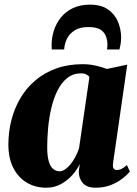

<svg xmlns="http://www.w3.org/2000/svg" viewBox="-20 -818 606 848"><path d="M479.5 -99Q477 -80.5 481.8 -73.8Q486.5 -67 496 -67Q506 -67 516.2 -71.8Q526.5 -76.5 540.5 -89L553.5 -60.5Q541.5 -45.5 520 -28.8Q498.5 -12 469 -0.5Q439.5 11 402.5 11Q362 11 344.5 -11Q327 -33 328 -62L332.5 -94Q321.5 -70 300.5 -46Q279.5 -22 250.2 -5.5Q221 11 184 11Q136 11 98.2 -11.5Q60.5 -34 38.8 -76.5Q17 -119 17 -179Q17 -235.5 30.5 -288Q44 -340.5 70.5 -385.2Q97 -430 136.8 -463.5Q176.5 -497 228.8 -515.8Q281 -534.5 345.5 -534.5Q376 -534.5 403.5 -528Q431 -521.5 452.5 -513.5L542 -532.5ZM375 -478.5Q370.5 -484 361.5 -489Q352.5 -494 338.5 -494Q302.5 -494 276.8 -473.2Q251 -452.5 233.8 -417.8Q216.5 -383 206.5 -340Q196.5 -297 192.5 -252.5Q188.5 -208 188.5 -168Q188.5 -127.5 195.8 -104.2Q203 -81 215.5 -71.2Q228 -61.5 243 -61.5Q254.5 -61.5 266.8 -69.5Q279 -77.5 290.5 -91.2Q302 -105 312 -123.5Q322 -142 329 -162.5ZM208.5 -599.5Q208.5 -604 208.2 -608Q208 -612 208 -619Q208 -653 218.5 -684.8Q229 -716.5 250 -742Q271 -767.5 302.8 -782.5Q334.5 -797.5 376.5 -797.5Q426.5 -797.5 456.8 -776.5Q487 -755.5 501 -722Q515 -688.5 515 -651.5Q514.5 -632.5 512.2 -620.5Q510 -608.5 507.5 -599.5H452.5Q453 -603.5 453.8 -608.5Q454.5 -613.5 454.5 -621.5Q454.5 -655 436.2 -676.8Q418 -698.5 369.5 -698.5Q333 -698.5 309.8 -683.8Q286.5 -669 275.5 -646.2Q264.5 -623.5 263.5 -599.5Z"/></svg>

Font: Merriweather 96pt Black
Style: Italic
Weight: 900
Italic angle: -7.8°
Version: Version 2.101